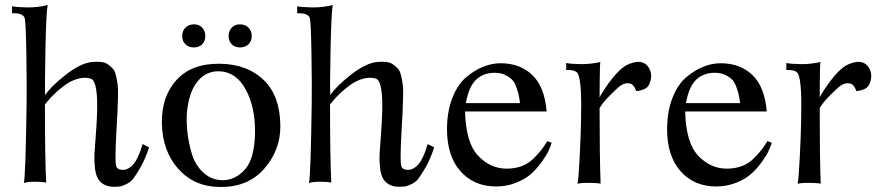

<svg xmlns="http://www.w3.org/2000/svg" viewBox="-20 -731 3516 765"><path d="M574 -144Q559 -98 540.5 -65.5Q522 -33 510.5 -18.5Q499 -4 480.5 4Q462 12 458.5 12Q455 12 442 13Q393 16 371 -18Q361 -35 358 -64Q355 -93 356.5 -118.5Q358 -144 361.5 -190Q365 -236 366 -262Q373 -409 341 -418Q317 -425 289.5 -417Q262 -409 239.5 -392.5Q217 -376 198.5 -358.5Q180 -341 170 -328L159 -315Q159 -97 164 -3Q151 -7 121.5 -7Q92 -7 75 -2Q82 -31 86 -318Q87 -390 85 -518Q83 -646 78 -660Q70 -680 28 -678V-706Q47 -702 89 -701.5Q131 -701 170 -711Q164 -683 161 -532Q158 -381 160 -352Q183 -387 242.5 -433.5Q302 -480 347 -484Q368 -486 384 -484Q400 -482 411.5 -473.5Q423 -465 430.5 -456.5Q438 -448 442.5 -428Q447 -408 449 -391.5Q451 -375 450 -342Q449 -309 448 -283.5Q447 -258 444 -211Q437 -87 443 -69Q447 -55 469 -54Q486 -54 501.5 -67Q517 -80 526.5 -100Q536 -120 540.5 -133Q545 -146 548 -157Z M1097 -230Q1098 -133 1032.5 -58.5Q967 16 855 14Q754 13 690.5 -58Q627 -129 625 -240Q623 -346 683.5 -412.5Q744 -479 858 -477Q966 -475 1031 -412Q1096 -349 1097 -230ZM996 -200Q998 -303 959 -374.5Q920 -446 852 -447Q801 -448 767 -406.5Q733 -365 725 -285Q722 -249 726.5 -206Q731 -163 744.5 -118Q758 -73 790.5 -43Q823 -13 869 -13Q919 -14 956.5 -56.5Q994 -99 996 -200ZM983 -587Q983 -567 970 -554.5Q957 -542 936 -542Q916 -542 903.5 -554.5Q891 -567 891 -587Q891 -608 903.5 -621Q916 -634 936 -634Q957 -634 970 -621Q983 -608 983 -587ZM798 -587Q798 -567 785.5 -554.5Q773 -542 753 -542Q732 -542 719 -554.5Q706 -567 706 -587Q706 -608 719 -621Q732 -634 753 -634Q773 -634 785.5 -621Q798 -608 798 -587Z M1710 -144Q1695 -98 1676.5 -65.5Q1658 -33 1646.5 -18.5Q1635 -4 1616.5 4Q1598 12 1594.5 12Q1591 12 1578 13Q1529 16 1507 -18Q1497 -35 1494 -64Q1491 -93 1492.5 -118.5Q1494 -144 1497.5 -190Q1501 -236 1502 -262Q1509 -409 1477 -418Q1453 -425 1425.5 -417Q1398 -409 1375.5 -392.5Q1353 -376 1334.5 -358.5Q1316 -341 1306 -328L1295 -315Q1295 -97 1300 -3Q1287 -7 1257.5 -7Q1228 -7 1211 -2Q1218 -31 1222 -318Q1223 -390 1221 -518Q1219 -646 1214 -660Q1206 -680 1164 -678V-706Q1183 -702 1225 -701.5Q1267 -701 1306 -711Q1300 -683 1297 -532Q1294 -381 1296 -352Q1319 -387 1378.5 -433.5Q1438 -480 1483 -484Q1504 -486 1520 -484Q1536 -482 1547.5 -473.5Q1559 -465 1566.5 -456.5Q1574 -448 1578.5 -428Q1583 -408 1585 -391.5Q1587 -375 1586 -342Q1585 -309 1584 -283.5Q1583 -258 1580 -211Q1573 -87 1579 -69Q1583 -55 1605 -54Q1622 -54 1637.5 -67Q1653 -80 1662.5 -100Q1672 -120 1676.5 -133Q1681 -146 1684 -157Z M2178 -162Q2174 -149 2166 -131Q2158 -113 2139 -86.5Q2120 -60 2097 -39Q2074 -18 2036.5 -3Q1999 12 1957 12Q1868 12 1814 -49.5Q1760 -111 1761 -221Q1762 -290 1783 -342.5Q1804 -395 1837 -423Q1870 -451 1905 -465Q1940 -479 1974 -479Q2052 -479 2101 -432Q2150 -385 2158 -287H1833Q1836 -162 1885 -110.5Q1934 -59 1999 -59Q2032 -59 2059.5 -69.5Q2087 -80 2107 -100.5Q2127 -121 2137.5 -134.5Q2148 -148 2161 -169ZM2052 -320Q2049 -342 2046.5 -353Q2044 -364 2037 -384Q2030 -404 2020 -414Q2010 -424 1992.5 -432.5Q1975 -441 1951 -441Q1906 -441 1877 -413.5Q1848 -386 1836 -320Z M2568 -398Q2565 -390 2559.5 -384.5Q2554 -379 2547 -376Q2540 -373 2535 -371.5Q2530 -370 2523 -369Q2516 -368 2515 -368Q2510 -383 2501.5 -392Q2493 -401 2475 -399Q2457 -397 2435 -375Q2411 -353 2394.5 -334.5Q2378 -316 2374 -308L2369 -301Q2369 -109 2373 1Q2362 -2 2330.5 -2.5Q2299 -3 2281 1Q2285 -14 2289.5 -102.5Q2294 -191 2295 -248Q2299 -399 2284 -434Q2277 -454 2236 -452V-480Q2255 -476 2294 -475.5Q2333 -475 2372 -484Q2370 -473 2369.5 -409Q2369 -345 2369 -343Q2370 -347 2386.5 -372.5Q2403 -398 2416 -414Q2441 -446 2462.5 -462.5Q2484 -479 2515 -484Q2549 -488 2565.5 -460.5Q2582 -433 2568 -398Z M3055 -162Q3051 -149 3043 -131Q3035 -113 3016 -86.5Q2997 -60 2974 -39Q2951 -18 2913.5 -3Q2876 12 2834 12Q2745 12 2691 -49.5Q2637 -111 2638 -221Q2639 -290 2660 -342.5Q2681 -395 2714 -423Q2747 -451 2782 -465Q2817 -479 2851 -479Q2929 -479 2978 -432Q3027 -385 3035 -287H2710Q2713 -162 2762 -110.5Q2811 -59 2876 -59Q2909 -59 2936.5 -69.5Q2964 -80 2984 -100.5Q3004 -121 3014.5 -134.5Q3025 -148 3038 -169ZM2929 -320Q2926 -342 2923.5 -353Q2921 -364 2914 -384Q2907 -404 2897 -414Q2887 -424 2869.5 -432.5Q2852 -441 2828 -441Q2783 -441 2754 -413.5Q2725 -386 2713 -320Z M3445 -398Q3442 -390 3436.5 -384.5Q3431 -379 3424 -376Q3417 -373 3412 -371.5Q3407 -370 3400 -369Q3393 -368 3392 -368Q3387 -383 3378.5 -392Q3370 -401 3352 -399Q3334 -397 3312 -375Q3288 -353 3271.5 -334.5Q3255 -316 3251 -308L3246 -301Q3246 -109 3250 1Q3239 -2 3207.5 -2.5Q3176 -3 3158 1Q3162 -14 3166.5 -102.5Q3171 -191 3172 -248Q3176 -399 3161 -434Q3154 -454 3113 -452V-480Q3132 -476 3171 -475.5Q3210 -475 3249 -484Q3247 -473 3246.5 -409Q3246 -345 3246 -343Q3247 -347 3263.5 -372.5Q3280 -398 3293 -414Q3318 -446 3339.5 -462.5Q3361 -479 3392 -484Q3426 -488 3442.5 -460.5Q3459 -433 3445 -398Z"/></svg>

Font: GFS Artemisia
Style: Regular
Weight: 400
Designer: Takis Katsoulidis and George D. Matthiopoulos
Foundry: Takis Katsoulidis and George D. Matthiopoulos
Version: Version 1.0